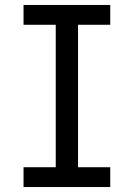

<svg xmlns="http://www.w3.org/2000/svg" viewBox="-20 -755 540 775"><path d="M75 0V-80H205V-655H75V-735H425V-655H295V-80H425V0Z"/></svg>

Font: Iosevka Medium
Style: Regular
Weight: 500
Monospace: yes
Designer: Belleve Invis
Foundry: Belleve Invis
Version: Version 32.5.0; ttfautohint (v1.8.4)